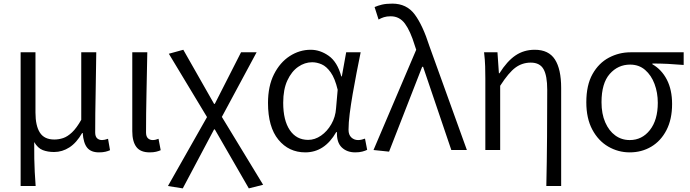

<svg xmlns="http://www.w3.org/2000/svg" viewBox="-20 -829 3811 1061"><path d="M94 199V-540H176V-207Q176 -134 200.5 -96Q225 -58 280 -58Q305 -58 329 -66Q353 -74 378 -97.5Q403 -121 429 -167V-540H512Q511 -428 508.5 -314Q506 -200 506 -97Q506 -75 516.5 -65Q527 -55 544 -55Q557 -55 577 -62L588 1Q577 6 562.5 9.5Q548 13 527 13Q483 13 462 -12.5Q441 -38 437 -94H434Q403 -40 363.5 -14.5Q324 11 279 11Q244 11 216.5 0.5Q189 -10 169 -44Q169 11 169.5 49Q170 87 172 121.5Q174 156 177 199Z M807 13Q756 13 733.5 -17Q711 -47 711 -104V-540H794Q792 -428 789.5 -314Q787 -200 787 -97Q787 -75 797.5 -65Q808 -55 824 -55Q839 -55 856 -62L868 1Q857 6 842.5 9.5Q828 13 807 13Z M990 212 908 199 1124 -182 913 -532 993 -554 1163 -255H1167L1312 -540H1398L1206 -183L1434 192L1355 212L1167 -114H1163Z M1667 13Q1576 13 1518.5 -57Q1461 -127 1461 -260Q1461 -353 1494 -418.5Q1527 -484 1581 -519Q1635 -554 1697 -554Q1749 -554 1796.5 -520.5Q1844 -487 1866 -407H1869L1893 -540H1973Q1962 -486 1950.5 -427Q1939 -368 1929 -310Q1919 -252 1912.5 -201Q1906 -150 1906 -112Q1906 -84 1921.5 -69.5Q1937 -55 1959 -55Q1969 -55 1979 -57.5Q1989 -60 1997 -63L2009 -1Q1999 4 1982.5 8.5Q1966 13 1943 13Q1897 13 1868.5 -14.5Q1840 -42 1842 -99H1838Q1774 13 1667 13ZM1683 -56Q1720 -56 1754 -79.5Q1788 -103 1811 -143Q1834 -183 1837 -230L1846 -333Q1831 -396 1807.5 -429Q1784 -462 1757.5 -473.5Q1731 -485 1705 -485Q1664 -485 1627.5 -459.5Q1591 -434 1568 -384.5Q1545 -335 1545 -261Q1545 -164 1581.5 -110Q1618 -56 1683 -56Z M2130 9 2044 0 2280 -554 2272 -578Q2248 -657 2218 -698Q2188 -739 2139 -739Q2117 -739 2101.5 -734Q2086 -729 2072 -721L2050 -790Q2068 -798 2091 -803.5Q2114 -809 2148 -809Q2227 -809 2271.5 -749.5Q2316 -690 2353 -574L2560 0H2474L2318 -460H2313Z M2999 199Q3002 66 3003 -73Q3004 -212 3004 -333Q3004 -411 2983.5 -447Q2963 -483 2913 -483Q2866 -483 2828.5 -455.5Q2791 -428 2744 -355V0H2662V-395Q2662 -427 2661 -462.5Q2660 -498 2655 -540H2729L2737 -424H2740Q2782 -491 2828.5 -522.5Q2875 -554 2935 -554Q3012 -554 3046.5 -500.5Q3081 -447 3081 -343V199Z M3460 13Q3396 13 3341 -19Q3286 -51 3253 -113Q3220 -175 3220 -264Q3220 -359 3254.5 -420Q3289 -481 3345 -510.5Q3401 -540 3464 -540H3758V-470Q3712 -474 3671 -476Q3630 -478 3585 -478V-474Q3636 -445 3665 -389Q3694 -333 3694 -254Q3694 -170 3663 -110Q3632 -50 3579 -18.5Q3526 13 3460 13ZM3460 -55Q3528 -55 3571.5 -110.5Q3615 -166 3615 -261Q3615 -317 3597 -365Q3579 -413 3545 -442.5Q3511 -472 3462 -472Q3395 -472 3349.5 -420.5Q3304 -369 3304 -264Q3304 -200 3324.5 -153Q3345 -106 3380 -80.5Q3415 -55 3460 -55Z"/></svg>

Font: Source Han Sans SC Normal
Style: Regular
Weight: 350
Designer: Ryoko NISHIZUKA 西塚涼子 (kana, bopomofo & ideographs); Paul D. Hunt (Latin, Greek & Cyrillic); Sandoll Communications 산돌커뮤니
Foundry: Adobe
Version: Version 2.004;hotconv 1.0.118;makeotfexe 2.5.65603